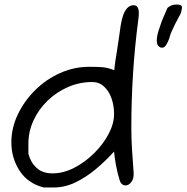

<svg xmlns="http://www.w3.org/2000/svg" viewBox="-20 -810 821 845"><path d="M172 15Q102 -3 66 -59Q30 -115 30 -183Q30 -247 58.5 -306.5Q87 -366 135 -413.5Q183 -461 244.5 -488.5Q306 -516 372 -516Q411 -516 433 -514Q455 -512 483 -501Q484 -516 488 -543Q492 -570 497 -600.5Q502 -631 505 -655Q508 -677 511.5 -699.5Q515 -722 522 -743Q538 -787 568 -787Q591 -787 591 -752Q591 -747 590.5 -740.5Q590 -734 589 -726Q573 -605 565.5 -486.5Q558 -368 558 -250Q558 -200 561 -151.5Q564 -103 568 -52Q570 -25 558.5 -9.5Q547 6 533 6Q513 6 506 -19Q496 -51 490 -85.5Q484 -120 482 -143Q445 -102 402 -66Q359 -30 312.5 -7.5Q266 15 217 15ZM211 -47Q259 -47 306.5 -71.5Q354 -96 394 -135.5Q434 -175 458 -220.5Q482 -266 482 -308Q482 -346 470.5 -378Q459 -410 437.5 -429.5Q416 -449 386 -449Q330 -449 279.5 -427Q229 -405 189.5 -367Q150 -329 127.5 -280Q105 -231 105 -178V-133Q115 -95 141 -71Q167 -47 211 -47ZM693 -600Q684 -600 676 -609Q672 -614 671 -619.5Q670 -625 670 -632Q670 -646 674 -661.5Q678 -677 682 -687Q684 -695 687 -702Q690 -709 691 -714Q693 -719 698.5 -732.5Q704 -746 710 -759Q716 -772 717 -775Q721 -779 723 -780Q725 -781 729 -783Q734 -787 742 -788.5Q750 -790 757 -790Q775 -790 779 -784Q781 -782 781 -774L779 -766Q779 -763 778 -759.5Q777 -756 776 -753Q775 -749 766.5 -734Q758 -719 750 -703L736 -673Q733 -666 730.5 -660Q728 -654 728 -652Q727 -646 722 -633.5Q717 -621 710 -610.5Q703 -600 693 -600Z"/></svg>

Font: Fuzzy Bubbles
Style: Regular
Weight: 400
Designer: Robert E. Leuschke
Foundry: Robert E. Leuschke
Version: Version 1.010; ttfautohint (v1.8.3)